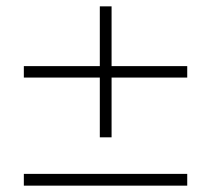

<svg xmlns="http://www.w3.org/2000/svg" viewBox="-20 -584 664 604"><path d="M294 -340H55V-376H294V-564H331V-376H569V-340H331V-152H294ZM55 -37H569V0H55Z"/></svg>

Font: Nyght Serif
Style: Regular
Weight: 400
Designer: Maksym Kobuzan
Version: Version 0.410;July 4, 2025;FontCreator 15.0.0.2958 64-bit